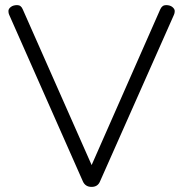

<svg xmlns="http://www.w3.org/2000/svg" viewBox="-20 -731 720 756"><path d="M665 -672.9 374 -17.1Q365.2 4.9 340.6 4.9Q315.9 4.9 306.2 -17.1L16.1 -672.9Q13.2 -678.7 13.2 -687.5Q13.2 -696.3 22.7 -703.6Q32.2 -710.9 47.6 -710.9Q63 -710.9 69.8 -693.8L340.8 -81.1L610.8 -693.8Q618.2 -710.9 633.8 -710.9Q649.4 -710.9 658.7 -703.4Q668 -695.8 668 -687.5Q668 -679.2 665 -672.9Z"/></svg>

Font: Nunito-Light
Style: Regular
Weight: 300
Designer: Vernon Adams
Foundry: newtypography
Version: Version 3.000